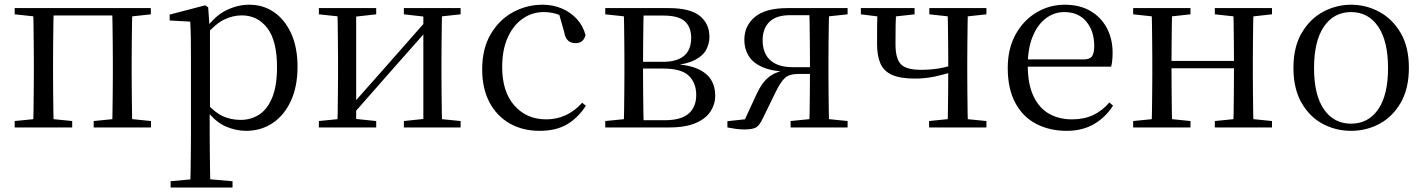

<svg xmlns="http://www.w3.org/2000/svg" viewBox="-20 -551 6159 830"><path d="M123.1 0Q124.3 -24.4 124.8 -65.4Q125.3 -106.3 125.8 -150.3Q126.3 -194.3 126.3 -228.5V-288.3Q126.3 -321.7 125.8 -365.7Q125.3 -409.8 124.8 -450.8Q124.3 -491.8 123.1 -516H212.3Q211.3 -491.7 210.8 -450.7Q210.3 -409.7 209.8 -365.7Q209.3 -321.7 209.3 -288.3V-228.5Q209.3 -194.3 209.8 -150.3Q210.3 -106.3 210.8 -65.4Q211.3 -24.4 212.3 0ZM464.8 0Q465.8 -24.4 466.3 -65.4Q466.8 -106.3 467.3 -150.3Q467.8 -194.3 467.8 -228.5V-288.3Q467.8 -321.7 467.3 -365.7Q466.8 -409.7 466.3 -450.7Q465.8 -491.7 464.8 -516H552.2Q551.2 -491.7 550.7 -450.7Q550.2 -409.7 549.7 -365.7Q549.2 -321.7 549.2 -288.3V-228.5Q549.2 -194.3 549.7 -150.3Q550.2 -106.3 550.7 -65.4Q551.2 -24.4 552.2 0ZM43.5 0V-27.8L152.7 -38.6H184.7L292.1 -27.8V0ZM385 0V-27.8L493.4 -38.6H526.4L632.8 -27.8V0ZM43.5 -489.1V-516H167V-477.4H152.7ZM508.7 -477.4V-516H632V-489.1L526.4 -477.4ZM167 -484.1V-516H508.7V-484.1Z M717.5 259.8V232.4L828.7 222.2H866.5L985.2 232.4V259.8ZM802.5 259.8Q803.5 225.6 804 185.1Q804.5 144.5 805 103.1Q805.5 61.7 805.5 26.7V-286.8Q805.5 -338.2 805 -379.5Q804.5 -420.7 802.5 -457.5L713.5 -462.4V-487.9L866.9 -528L879.9 -519.6L885.9 -435.3L887.7 -430.1V-78.7L886.5 -68.7V26.5Q886.5 60.7 887 102.2Q887.5 143.7 888 184.7Q888.5 225.6 889.5 259.8ZM1043.6 14.6Q999.1 14.6 954.2 -5.1Q909.3 -24.9 871.2 -77.1H858.4L872.3 -105.1Q909.5 -63.7 944.4 -48.2Q979.2 -32.7 1020.5 -32.7Q1064.2 -32.7 1099.6 -55.1Q1135.1 -77.6 1156.3 -128.1Q1177.5 -178.6 1177.5 -260.8Q1177.5 -374.9 1135.5 -429.7Q1093.4 -484.5 1024.9 -484.5Q987.4 -484.5 950 -466.8Q912.5 -449.1 868.2 -398.2L857.6 -425H868.5Q907.9 -481.5 957.2 -506.1Q1006.6 -530.6 1057.3 -530.6Q1118.5 -530.6 1165.2 -498Q1212 -465.4 1239.1 -405.4Q1266.2 -345.3 1266.2 -262.6Q1266.2 -177.1 1237.5 -114.8Q1208.7 -52.4 1158.4 -18.9Q1108.2 14.6 1043.6 14.6Z M1358.5 0V-27.8L1466.7 -38.6H1501.3L1606.3 -27.8V0ZM1725.9 0V-27.8L1828.6 -38.6H1863L1971.2 -27.8V0ZM1438.1 0Q1439.3 -24.4 1439.8 -65.3Q1440.3 -106.3 1440.8 -150.3Q1441.3 -194.3 1441.3 -228.5V-288.3Q1441.3 -321.7 1440.8 -365.7Q1440.3 -409.7 1439.8 -450.7Q1439.3 -491.8 1438.1 -516H1519.7V0ZM1497.1 -46.9 1461.9 -65.8H1473.3L1650.2 -265.6L1831 -470.9L1864.7 -451H1853.4L1675.1 -249.4ZM1810.1 0V-516H1891.4Q1890.4 -491.8 1889.9 -450.7Q1889.4 -409.7 1888.9 -365.7Q1888.4 -321.7 1888.4 -288.3V-228.5Q1888.4 -194.3 1888.9 -150.3Q1889.4 -106.3 1889.9 -65.3Q1890.4 -24.4 1891.4 0ZM1358.5 -489.1V-516H1606.3V-489.1L1502.1 -477.4H1467.7ZM1725.9 -489.1V-516H1971.2V-489.1L1863.8 -477.4H1829.4Z M2312.6 14.6Q2239.8 14.6 2183.8 -17.1Q2127.8 -48.8 2096.1 -108.5Q2064.4 -168.3 2064.4 -251.4Q2064.4 -340.7 2101.2 -403.2Q2137.9 -465.8 2197.5 -498.2Q2257 -530.6 2325.8 -530.6Q2370.5 -530.6 2408.7 -514.4Q2446.9 -498.1 2473.7 -468.8Q2500.5 -439.5 2511.2 -399.3Q2502.3 -364.4 2468.7 -364.4Q2448 -364.4 2435.6 -375.7Q2423.1 -386.9 2418.7 -413.5L2393.7 -501.6L2443.8 -461.9Q2413.5 -482.4 2386.4 -490.6Q2359.3 -498.8 2331 -498.8Q2279.9 -498.8 2238.9 -469.9Q2198 -441 2174.5 -388.2Q2150.9 -335.4 2150.9 -261.5Q2150.9 -153.9 2203.9 -94.5Q2256.8 -35 2341.2 -35Q2386 -35 2424.9 -52.7Q2463.9 -70.3 2496.8 -106.9L2512.6 -93.9Q2479.6 -42.3 2431.9 -13.8Q2384.2 14.6 2312.6 14.6Z M2596.5 0V-27.8L2705.7 -38.6L2719.2 -31.3H2853.6Q2923.8 -31.3 2956.7 -59.7Q2989.7 -88.1 2989.7 -140.4Q2989.7 -192.3 2957.8 -223.4Q2926 -254.6 2847.6 -254.6H2719.2V-283.7H2845Q2967.9 -283.7 2967.9 -387.5Q2967.9 -434.3 2940.2 -459Q2912.4 -483.7 2848 -483.7H2719.2L2705.7 -477.4L2596.5 -489.1V-516H2870.6Q2963.5 -516 3005.2 -482.3Q3046.8 -448.6 3046.8 -391.7Q3046.8 -362.3 3032.7 -335.8Q3018.5 -309.3 2983.1 -291.2Q2947.7 -273.1 2883.5 -267.5L2886.1 -274.5Q2953.6 -271.7 2994.4 -254Q3035.1 -236.3 3053.6 -206.6Q3072 -177 3072 -136.9Q3072 -101.9 3052.6 -70.8Q3033.2 -39.6 2989.2 -19.8Q2945.2 0 2870.6 0ZM2676.1 0Q2677.3 -24.4 2677.8 -65.3Q2678.3 -106.3 2678.8 -150.3Q2679.3 -194.3 2679.3 -228.5V-288.3Q2679.3 -321.7 2678.8 -365.7Q2678.3 -409.7 2677.8 -450.7Q2677.3 -491.8 2676.1 -516H2762.8Q2761.8 -491.8 2761.3 -450.2Q2760.8 -408.7 2760.3 -361.2Q2759.8 -313.7 2759.8 -272V-228.5Q2759.8 -194.3 2760.3 -150.3Q2760.8 -106.3 2761.3 -65.3Q2761.8 -24.4 2762.8 0Z M3384.8 -516H3644.1V-489.1L3534.9 -477.4L3520.6 -485.4H3395.7Q3335.6 -485.4 3306.2 -456.5Q3276.8 -427.6 3276.8 -377.4Q3276.8 -321 3309.8 -290.8Q3342.9 -260.6 3407 -260.6H3520.6V-231.3H3430.8Q3391.4 -231.3 3372.5 -213.4Q3353.5 -195.6 3333 -152.8L3278.5 -41.4Q3265.5 -12.7 3251.2 -2Q3236.8 8.6 3198.1 8.6Q3179.7 8.6 3161.3 6.1Q3142.9 3.6 3124.5 0V-27.1L3237.2 -39.3L3191 -15.3L3250.4 -143.5Q3273.6 -194.4 3305.2 -219.2Q3336.7 -244 3391.8 -248.8L3387.2 -240.2Q3318.6 -242.4 3276.8 -260.6Q3235 -278.8 3216.3 -309.3Q3197.7 -339.8 3197.7 -378.7Q3197.7 -439.7 3243.6 -477.9Q3289.5 -516 3384.8 -516ZM3478.4 0Q3479.4 -24.4 3479.9 -65.8Q3480.4 -107.3 3480.9 -154Q3481.4 -200.7 3481.4 -240.4V-288.3Q3481.4 -321.7 3480.9 -365.7Q3480.4 -409.7 3479.9 -450.7Q3479.4 -491.8 3478.4 -516H3564.5Q3563.5 -491.8 3562.9 -450.7Q3562.3 -409.7 3561.8 -365.7Q3561.3 -321.7 3561.3 -288.3V-228.5Q3561.3 -194.3 3561.8 -150.3Q3562.3 -106.3 3562.9 -65.3Q3563.5 -24.4 3564.5 0ZM3397.7 0V-27.8L3504.5 -38.6H3538.5L3644.1 -27.8V0Z M3934.9 -211.3Q3872.2 -211.3 3836.3 -227.3Q3800.4 -243.3 3785.9 -276.7Q3771.4 -310.1 3771.4 -361.7Q3771.4 -404.6 3771.8 -442Q3772.2 -479.5 3773.2 -516H3854.1Q3852.3 -477 3851.7 -441Q3851.1 -404.9 3851.1 -360.4Q3851.1 -297.4 3874.5 -273.3Q3897.9 -249.2 3961.2 -249.2Q4001.1 -249.2 4035.6 -254.7Q4070 -260.3 4112.5 -273.5V-245.1Q4066.5 -229.9 4023.5 -220.6Q3980.4 -211.3 3934.9 -211.3ZM4076.2 0Q4077.2 -24.4 4077.7 -65.3Q4078.2 -106.3 4078.7 -152Q4079.2 -197.7 4079.2 -234.5V-288.3Q4079.2 -321.7 4078.7 -365.7Q4078.2 -409.7 4077.7 -450.7Q4077.2 -491.8 4076.2 -516H4164.4Q4163.4 -491.8 4162.9 -450.7Q4162.4 -409.7 4161.9 -365.7Q4161.4 -321.7 4161.4 -288.3V-228.5Q4161.4 -194.3 4161.9 -150.3Q4162.4 -106.3 4162.9 -65.3Q4163.4 -24.4 4164.4 0ZM3701.4 -489.1V-516H3933.7V-489.1L3828.3 -477.4H3795.1ZM3996.4 0V-27.8L4102.8 -38.6H4135L4244.2 -27.8V0ZM3997.5 -489.1V-516H4244.2V-489.1L4136.8 -477.4H4104.6Z M4591.3 14.6Q4517.5 14.6 4459.6 -15.4Q4401.7 -45.5 4369.1 -106.2Q4336.4 -167 4336.4 -256.8Q4336.4 -341.1 4370.5 -402.5Q4404.6 -463.8 4460.8 -497.2Q4517 -530.6 4582.9 -530.6Q4648.2 -530.6 4694.4 -503.3Q4740.6 -475.9 4765.1 -429.2Q4789.7 -382.4 4789.7 -323.2Q4789.7 -286.8 4783.4 -262.9H4374.6V-294.2H4665.3Q4691.6 -294.2 4701 -308.2Q4710.3 -322.1 4710.3 -352.3Q4710.3 -416.2 4676.2 -457.5Q4642.2 -498.8 4580.6 -498.8Q4536.8 -498.8 4501 -471.6Q4465.1 -444.5 4444 -392.8Q4422.9 -341.2 4422.9 -268.7Q4422.9 -188 4447.4 -135.9Q4471.9 -83.8 4514.9 -59.4Q4558 -35 4613.5 -35Q4666.5 -35 4705.8 -53.7Q4745.2 -72.3 4775.7 -108.1L4791.6 -94.3Q4759 -43.5 4709 -14.4Q4659 14.6 4591.3 14.6Z M4958.1 0Q4959.3 -24.4 4959.8 -65.4Q4960.3 -106.3 4960.8 -150.3Q4961.3 -194.3 4961.3 -228.5V-288.3Q4961.3 -321.7 4960.8 -365.7Q4960.3 -409.8 4959.8 -450.8Q4959.3 -491.8 4958.1 -516H5047.3Q5046.3 -491.7 5045.8 -450.1Q5045.3 -408.6 5044.8 -363Q5044.3 -317.5 5044.3 -279.8V-260.2Q5044.3 -210.2 5044.8 -159.3Q5045.3 -108.5 5045.8 -66.4Q5046.3 -24.3 5047.3 0ZM5310.4 0Q5312.4 -24.3 5312.9 -66.4Q5313.4 -108.5 5313.9 -159.3Q5314.4 -210.2 5314.4 -260.2V-279.8Q5314.4 -317.4 5313.9 -363.1Q5313.4 -408.7 5312.9 -450.2Q5312.4 -491.7 5310.4 -516H5398.9Q5397.9 -491.7 5397.4 -450.7Q5396.9 -409.7 5396.4 -365.7Q5395.9 -321.7 5395.9 -288.3V-228.5Q5395.9 -194.3 5396.4 -150.3Q5396.9 -106.3 5397.4 -65.4Q5397.9 -24.4 5398.9 0ZM4878.5 0V-27.8L4987.7 -38.6H5019.7L5126.3 -27.8V0ZM4878.5 -489.1V-516H5126.3V-489.1L5019.7 -477.4H4987.7ZM5231.6 0V-27.8L5339.8 -38.6H5372.8L5478.7 -27.8V0ZM5231.6 -489.1V-516H5478.7V-489.1L5372.8 -477.4H5339.8ZM5002 -256V-287.5H5354.9V-256Z M5820.5 14.6Q5754.2 14.6 5697.4 -15.9Q5640.6 -46.5 5606 -107.4Q5571.4 -168.3 5571.4 -257.8Q5571.4 -347.6 5607.1 -408.5Q5642.7 -469.3 5699.7 -500Q5756.7 -530.6 5820.5 -530.6Q5885.2 -530.6 5942.2 -500.1Q5999.2 -469.5 6034.9 -408.7Q6070.5 -347.8 6070.5 -257.8Q6070.5 -168 6035.4 -107.2Q6000.3 -46.3 5943.5 -15.8Q5886.7 14.6 5820.5 14.6ZM5820.5 -16.4Q5895 -16.4 5937.7 -78.2Q5980.4 -140.1 5980.4 -256.6Q5980.4 -373.4 5937.7 -436.1Q5895 -498.8 5820.5 -498.8Q5746.1 -498.8 5703.3 -436.1Q5660.5 -373.4 5660.5 -256.6Q5660.5 -140.1 5703.3 -78.2Q5746.1 -16.4 5820.5 -16.4Z"/></svg>

Font: Noto Serif JP
Style: Regular
Weight: 200
Designer: Ryoko NISHIZUKA 西塚涼子 (kana & ideographs); Frank Grießhammer (Latin, Greek & Cyrillic); Wenlong ZHANG 张文龙 (bopomofo); San
Foundry: Adobe
Version: Version 2.001;hotconv 1.1.0;makeotfexe 2.6.0